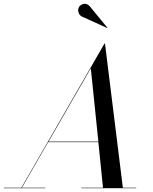

<svg xmlns="http://www.w3.org/2000/svg" viewBox="-65 -995 810 1015"><path d="M366 -908.5Q354 -915.5 349.8 -930.2Q345.5 -945 352.5 -957.5Q359.5 -970 376.2 -974.2Q393 -978.5 408.5 -963L503.5 -847.5L502.5 -846.5ZM-45 -2.5H48L487.5 -765H490L584.5 -2.5H655V0H365V-2.5H479.5L455 -243.5H189.5L50.5 -2.5H175V0H-45ZM415 -634 191.5 -246.5H455Z"/></svg>

Font: Bodoni* 72pt
Style: Italic
Weight: 400
Italic angle: -13°
Version: Version 2.3